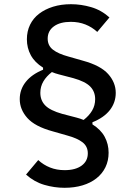

<svg xmlns="http://www.w3.org/2000/svg" viewBox="-20 -730 640 914"><path d="M497 -3Q497 35 482 66Q467 97 439 119Q411 141 372.5 152.5Q334 164 287 164Q239 164 191 150Q143 136 104 101L162 32Q187 55 218.5 67.5Q250 80 288 80Q339 80 368.5 58.5Q398 37 398 0Q398 -33 373 -52.5Q348 -72 300 -85L230 -105Q146 -128 110 -168.5Q74 -209 74 -258Q74 -304 102.5 -340Q131 -376 185 -398V-408Q145 -433 126.5 -467.5Q108 -502 108 -543Q108 -581 123 -612Q138 -643 166 -664.5Q194 -686 232.5 -698Q271 -710 318 -710Q366 -710 414 -696Q462 -682 501 -647L443 -578Q418 -601 386.5 -613.5Q355 -626 317 -626Q266 -626 236.5 -604.5Q207 -583 207 -546Q207 -513 232 -493.5Q257 -474 305 -461L375 -441Q459 -418 495 -377.5Q531 -337 531 -288Q531 -242 503 -206Q475 -170 420 -148V-138Q460 -113 478.5 -78.5Q497 -44 497 -3ZM433 -258Q433 -294 409.5 -318Q386 -342 329 -358L260 -376Q251 -378 243 -381Q235 -384 227 -387Q201 -367 186.5 -342.5Q172 -318 172 -288Q172 -252 195.5 -228Q219 -204 276 -188L345 -170Q354 -168 362 -165Q370 -162 378 -159Q404 -179 418.5 -203.5Q433 -228 433 -258Z"/></svg>

Font: IBM Plex Mono Medium
Style: Regular
Weight: 500
Monospace: yes
Designer: Mike Abbink, Paul van der Laan, Pieter van Rosmalen
Foundry: Bold Monday
Version: Version 2.3